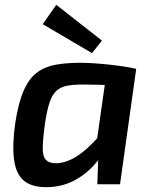

<svg xmlns="http://www.w3.org/2000/svg" viewBox="-20 -763 625 795"><path d="M311 -503Q337 -503 368.5 -501Q400 -499 432 -495.5Q464 -492 493.5 -487.5Q523 -483 544 -478L470 -409Q424 -411 386.5 -412Q349 -413 322 -413Q282 -413 255.5 -407.5Q229 -402 212 -385.5Q195 -369 184.5 -336.5Q174 -304 166 -250Q157 -183 157 -148Q157 -113 171 -100Q185 -87 214 -87Q245 -88 277 -104Q309 -120 342 -150Q375 -180 408 -220L430 -175Q408 -122 370 -80Q332 -38 283 -13.5Q234 11 176 12Q114 13 80.5 -13.5Q47 -40 38.5 -99.5Q30 -159 43 -253Q56 -337 78 -387.5Q100 -438 133 -462.5Q166 -487 210.5 -495Q255 -503 311 -503ZM424 -483 544 -478 477 0H383L387 -113L373 -124ZM213 -743 402 -595 361 -543 157 -663Z"/></svg>

Font: Exo 2 SemiBold
Style: Italic
Weight: 600
Italic angle: -8°
Designer: Natanael Gama
Foundry: Natanael Gama
Version: Version 2.010